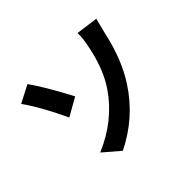

<svg xmlns="http://www.w3.org/2000/svg" viewBox="-164 -1018 1327 1327"><g transform="rotate(-45 500.0 -354.5)"><path d="M244 -58Q462 -150 586 -330Q668 -449 704 -632Q719 -701 717 -753L879 -731Q871 -704 849 -614Q803 -405 710 -263Q580 -62 363 44ZM223 -748Q293 -650 396 -455L264 -380Q175 -571 95 -682Z"/></g></svg>

Font: Swei Fan Sans CJK TC
Style: Bold
Weight: 700
Version: Version 2.130